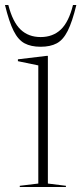

<svg xmlns="http://www.w3.org/2000/svg" viewBox="-55 -752 327 772"><path d="M137.5 -527.5V-14L210 -5V0H24.5V-5L99 -14V-489L17 -506V-513.5L133.5 -527.5ZM108.5 -603Q157.5 -603 189.5 -633.2Q221.5 -663.5 238.5 -732H252Q235.5 -664 217.2 -627.8Q199 -591.5 173.2 -577.8Q147.5 -564 108.5 -564Q69.5 -564 43.8 -577.8Q18 -591.5 -0.2 -627.8Q-18.5 -664 -35 -732H-21.5Q-4 -663.5 27.8 -633.2Q59.5 -603 108.5 -603Z"/></svg>

Font: Newsreader Display ExtraLight
Style: Regular
Weight: 275
Designer: Hugues Gentile
Foundry: Production Type
Version: Version 1.002